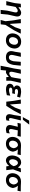

<svg xmlns="http://www.w3.org/2000/svg" viewBox="2768 -3598 1026 6602"><g transform="rotate(90 3281.0 -297.0)"><path d="M321 195.5Q324 167 328 130Q332 93 336 57.2Q340 21.5 343.2 -4.5Q346.5 -30.5 347.5 -37.5Q359 -99.5 373.8 -158.2Q388.5 -217 401 -275Q414 -332.5 401 -363.2Q388 -394 344.5 -394Q325 -394 288 -372.8Q251 -351.5 219.5 -322L196 -211Q186 -153.5 177.2 -103.5Q168.5 -53.5 159 0H18Q31 -54.5 43.2 -105Q55.5 -155.5 70 -217L88 -302Q93.5 -350 99 -399Q104.5 -448 110.5 -498L235 -504.5L225.5 -423H236.5Q262.5 -443.5 294.8 -463.8Q327 -484 358.2 -497.5Q389.5 -511 413.5 -511Q493.5 -511 526.5 -458.8Q559.5 -406.5 540.5 -318Q529.5 -266 519 -223.5Q508.5 -181 500 -143L480 -47.5Q474 17.5 468.8 74.8Q463.5 132 457.5 192Z M666 196Q676.5 154.5 687 113.8Q697.5 73 709 29Q703.5 -24.5 698.2 -80.2Q693 -136 687.5 -189.5L675 -276.5Q665.5 -330.5 655.2 -387Q645 -443.5 635.5 -498L777.5 -502Q781 -442.5 785.5 -372.2Q790 -302 793.5 -237L802 -127.5H813.5Q839 -170.5 863.8 -213Q888.5 -255.5 913.5 -297.5Q931.5 -349 949.5 -398.8Q967.5 -448.5 985.5 -498H1137Q1121.5 -466.5 1102 -427.5Q1082.5 -388.5 1064 -352Q1045.5 -315.5 1032.8 -290.2Q1020 -265 1017.5 -261.5Q972 -189 926.8 -116.8Q881.5 -44.5 836.5 27Q831 70 826.2 110Q821.5 150 816.5 192Z M1365 12.5Q1295.5 12.5 1246.5 -11.5Q1197.5 -35.5 1168.8 -76.5Q1140 -117.5 1131.5 -169Q1123 -220.5 1134.5 -276Q1157.5 -387.5 1232 -449.2Q1306.5 -511 1412 -511Q1479.5 -511 1528.5 -487.5Q1577.5 -464 1606.8 -423.2Q1636 -382.5 1645 -330.8Q1654 -279 1642 -223Q1619.5 -115.5 1547 -51.5Q1474.5 12.5 1365 12.5ZM1369 -92.5Q1428.5 -95.5 1465.2 -135.8Q1502 -176 1514 -235.5Q1528.5 -303.5 1502.2 -352.8Q1476 -402 1410.5 -406Q1351 -403 1313 -364Q1275 -325 1262.5 -263Q1253 -218.5 1261.5 -180.5Q1270 -142.5 1296.8 -118.5Q1323.5 -94.5 1369 -92.5Z M1945.5 12.5Q1870 12.5 1819 -16.8Q1768 -46 1747.5 -99.8Q1727 -153.5 1743 -226.5Q1747.5 -248.5 1752.2 -266.8Q1757 -285 1761 -303.5Q1770 -361 1777 -406Q1784 -451 1791.5 -498L1933.5 -502Q1915 -420 1899.2 -350Q1883.5 -280 1873 -232Q1859.5 -169.5 1878.2 -131Q1897 -92.5 1954 -90Q2015 -92.5 2043.2 -137Q2071.5 -181.5 2086 -251.5Q2090.5 -308.5 2096 -376.8Q2101.5 -445 2105.5 -498H2237.5Q2235 -468 2230.8 -425.8Q2226.5 -383.5 2222 -341.8Q2217.5 -300 2214.2 -270Q2211 -240 2210 -234.5Q2192.5 -152.5 2161.8 -97.5Q2131 -42.5 2078.8 -15Q2026.5 12.5 1945.5 12.5Z M2240.5 196Q2250.5 142.5 2260.8 90Q2271 37.5 2283 -25L2335.5 -271Q2346 -339 2354.5 -391.8Q2363 -444.5 2371.5 -498L2515.5 -502Q2503.5 -448.5 2491.5 -396Q2479.5 -343.5 2466.5 -287L2452 -221Q2440 -163.5 2453.2 -132.8Q2466.5 -102 2511 -102Q2522 -102 2542.8 -111.8Q2563.5 -121.5 2587.2 -137.8Q2611 -154 2632 -174L2656 -286Q2665.5 -344 2673.8 -394.2Q2682 -444.5 2691 -498H2831Q2819 -443.5 2807.2 -391.5Q2795.5 -339.5 2780 -272L2755.5 -158Q2755.5 -119.5 2755.5 -82Q2755.5 -44.5 2755.5 0H2631Q2630 -20 2629 -40.8Q2628 -61.5 2627.5 -81.5H2616Q2592 -58.5 2563 -36.8Q2534 -15 2506.5 -1.2Q2479 12.5 2459.5 12.5Q2428.5 12.5 2405.5 2.5Q2401 52 2396.5 97.5Q2392 143 2387.5 192Z M3066 10.5Q2978.5 10.5 2931.5 -13Q2884.5 -36.5 2869.5 -73Q2854.5 -109.5 2863 -147.5Q2870.5 -184.5 2889.2 -206.2Q2908 -228 2932.5 -239.8Q2957 -251.5 2982 -257.5L2984 -268Q2967 -275.5 2949.8 -292Q2932.5 -308.5 2923.2 -333.5Q2914 -358.5 2921 -392Q2932.5 -445.5 2982.2 -477.8Q3032 -510 3138.5 -510Q3155 -510 3188.2 -505.2Q3221.5 -500.5 3261 -493Q3300.5 -485.5 3336 -478L3302.5 -370.5Q3243 -386.5 3200.2 -395.8Q3157.5 -405 3146 -405Q3097.5 -404.5 3072.2 -393.2Q3047 -382 3041.5 -355.5Q3035.5 -327.5 3058.8 -310.8Q3082 -294 3129.5 -294Q3150 -295 3170.5 -296.5Q3191 -298 3209.5 -299.5L3189.5 -203.5Q3168 -204.5 3148.5 -205.5Q3129 -206.5 3098 -208Q3055 -208 3027 -196.2Q2999 -184.5 2993.5 -156.5Q2987 -127 3009.8 -111Q3032.5 -95 3095.5 -94Q3109.5 -94 3138.5 -100.2Q3167.5 -106.5 3202.2 -116.2Q3237 -126 3269 -136.5L3253 -19Q3223 -12.5 3188.2 -5.8Q3153.5 1 3121 5.8Q3088.5 10.5 3066 10.5Z M3476.5 0Q3471.5 -45.5 3466 -94.8Q3460.5 -144 3455.5 -188.5L3443 -277Q3433.5 -331.5 3423.5 -387.5Q3413.5 -443.5 3404 -498L3545 -502Q3549.5 -441.5 3554.8 -365Q3560 -288.5 3565 -218.5L3572.5 -137.5H3584L3680.5 -301.5Q3698.5 -349.5 3717.2 -399.2Q3736 -449 3754.5 -498H3907Q3891.5 -468 3872 -429.8Q3852.5 -391.5 3833.8 -355Q3815 -318.5 3801.8 -293Q3788.5 -267.5 3786 -263.5Q3744 -196.5 3702.5 -130.5Q3661 -64.5 3620.5 0Z M4034.5 12.5Q3990 12.5 3957.5 -5Q3925 -22.5 3911.8 -61Q3898.5 -99.5 3912 -162.5Q3919.5 -197.5 3925.5 -222Q3931.5 -246.5 3937.5 -274Q3948 -341.5 3956.2 -393Q3964.5 -444.5 3973.5 -498L4121 -502Q4100 -414.5 4082 -340.5Q4064 -266.5 4052 -216L4043.5 -176Q4035 -136.5 4044.2 -114.5Q4053.5 -92.5 4085 -92.5Q4093 -92.5 4134 -108.5L4119 -3Q4095 2.5 4069 7.5Q4043 12.5 4034.5 12.5ZM4007 -569.5Q4037.5 -624.5 4067.2 -678.5Q4097 -732.5 4126.5 -786.5L4264 -789.5Q4240.5 -758.5 4211.2 -720.5Q4182 -682.5 4152.2 -643.5Q4122.5 -604.5 4096.5 -571Z M4439.5 12.5Q4356 12.5 4310.8 -33Q4265.5 -78.5 4285.5 -171Q4297.5 -228 4311 -281.2Q4324.5 -334.5 4339 -396.5L4205 -385L4228.5 -498H4680L4656 -385Q4607.5 -388 4558.8 -390.8Q4510 -393.5 4463 -396.5Q4452 -346.5 4441.5 -297Q4431 -247.5 4420 -197.5Q4409 -146.5 4425.5 -119.5Q4442 -92.5 4480.5 -92.5Q4489.5 -92.5 4515.8 -100.5Q4542 -108.5 4568 -119.5L4554.5 -10.5Q4535.5 -5 4512.8 0.2Q4490 5.5 4470 9Q4450 12.5 4439.5 12.5Z M4924 12.5Q4854.5 12.5 4805.5 -11.5Q4756.5 -35.5 4727.8 -76.8Q4699 -118 4690.5 -169.8Q4682 -221.5 4693.5 -277Q4707.5 -345.5 4745.5 -397Q4783.5 -448.5 4841 -477.2Q4898.5 -506 4972 -506Q5011.5 -506 5041.2 -504Q5071 -502 5102.8 -500Q5134.5 -498 5179 -498H5313L5289 -385Q5250 -388.5 5208.8 -391.8Q5167.5 -395 5124 -398L5122 -388.5Q5150 -363 5167 -327.2Q5184 -291.5 5190.2 -257.5Q5196.5 -223.5 5192 -203.5Q5178 -138.5 5141 -90Q5104 -41.5 5048.5 -14.5Q4993 12.5 4924 12.5ZM4928 -92.5Q4986.5 -95.5 5023.5 -135.2Q5060.5 -175 5073 -234.5Q5077 -252 5072.5 -277.5Q5068 -303 5055.2 -329.2Q5042.5 -355.5 5021 -375.5Q4999.5 -395.5 4969 -403Q4910.5 -400 4872.2 -361Q4834 -322 4821.5 -262.5Q4812 -218.5 4820.5 -180.5Q4829 -142.5 4855.8 -118.5Q4882.5 -94.5 4928 -92.5Z M5503.5 12.5Q5449 12.5 5411.5 -12Q5374 -36.5 5352.8 -77.8Q5331.5 -119 5327 -170.2Q5322.5 -221.5 5334 -275Q5348.5 -344.5 5378 -397.8Q5407.5 -451 5455.5 -481Q5503.5 -511 5573.5 -511Q5610.5 -511 5655.2 -485.5Q5700 -460 5732 -407.5H5742.5Q5748.5 -431.5 5755 -454.8Q5761.5 -478 5766.5 -498L5904 -503.5Q5879 -436 5853 -365.8Q5827 -295.5 5803.5 -232.5Q5810.5 -174 5817 -115.8Q5823.5 -57.5 5830.5 0H5699.5Q5697 -22.5 5694 -45.2Q5691 -68 5688 -91.5H5679Q5651.5 -55.5 5618.8 -32.5Q5586 -9.5 5555.8 1.5Q5525.5 12.5 5503.5 12.5ZM5546 -96.5Q5577 -100.5 5618 -137.8Q5659 -175 5694 -253Q5678.5 -327 5648.8 -363.2Q5619 -399.5 5586.5 -400.5Q5533 -398 5503 -358Q5473 -318 5462 -265.5Q5452.5 -222 5458.2 -184.2Q5464 -146.5 5485.8 -122.5Q5507.5 -98.5 5546 -96.5Z M6173 12.5Q6103.5 12.5 6054.5 -11.5Q6005.5 -35.5 5976.8 -76.8Q5948 -118 5939.5 -169.8Q5931 -221.5 5942.5 -277Q5956.5 -345.5 5994.5 -397Q6032.5 -448.5 6090 -477.2Q6147.5 -506 6221 -506Q6260.5 -506 6290.2 -504Q6320 -502 6351.8 -500Q6383.5 -498 6428 -498H6562L6538 -385Q6499 -388.5 6457.8 -391.8Q6416.5 -395 6373 -398L6371 -388.5Q6399 -363 6416 -327.2Q6433 -291.5 6439.2 -257.5Q6445.5 -223.5 6441 -203.5Q6427 -138.5 6390 -90Q6353 -41.5 6297.5 -14.5Q6242 12.5 6173 12.5ZM6177 -92.5Q6235.5 -95.5 6272.5 -135.2Q6309.5 -175 6322 -234.5Q6326 -252 6321.5 -277.5Q6317 -303 6304.2 -329.2Q6291.5 -355.5 6270 -375.5Q6248.5 -395.5 6218 -403Q6159.5 -400 6121.2 -361Q6083 -322 6070.5 -262.5Q6061 -218.5 6069.5 -180.5Q6078 -142.5 6104.8 -118.5Q6131.5 -94.5 6177 -92.5Z"/></g></svg>

Font: Commissioner Loud SemiBold
Style: Italic
Weight: 600
Italic angle: -12°
Designer: Kostas Bartsokas
Foundry: Kostas Bartsokas
Version: Version 1.000; ttfautohint (v1.8.3)